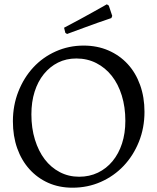

<svg xmlns="http://www.w3.org/2000/svg" viewBox="-20 -861 732 893"><path d="M348 -39Q396 -39 435.5 -58Q475 -77 503.5 -111.5Q532 -146 547.5 -193.5Q563 -241 563 -299Q563 -363 546.5 -416.5Q530 -470 500 -508Q470 -546 428 -567.5Q386 -589 335 -589Q288 -589 250 -570Q212 -551 184 -516.5Q156 -482 141 -434.5Q126 -387 126 -329Q126 -265 142.5 -211.5Q159 -158 188 -120Q217 -82 258 -60.5Q299 -39 348 -39ZM317 12Q255 12 204.5 -10.5Q154 -33 117 -74Q80 -115 60 -171.5Q40 -228 40 -297Q40 -371 65.5 -435.5Q91 -500 135 -547.5Q179 -595 239.5 -622Q300 -649 369 -649Q432 -649 484 -626.5Q536 -604 573.5 -563.5Q611 -523 631.5 -466Q652 -409 652 -341Q652 -266 626 -201.5Q600 -137 555 -89.5Q510 -42 449 -15Q388 12 317 12ZM498 -777Q467 -766 434 -755Q405 -744 368 -731Q331 -718 292 -703L284 -708L278 -732Q313 -750 348.5 -769.5Q384 -789 413 -805Q446 -823 477 -841L486 -835L502 -787Z"/></svg>

Font: Alegreya
Style: Regular
Weight: 400
Designer: Juan Pablo del Peral
Foundry: Juan Pablo del Peral
Version: Version 1.003